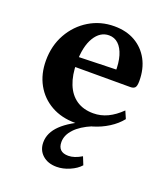

<svg xmlns="http://www.w3.org/2000/svg" viewBox="-129 -553 762 873"><g transform="rotate(20 252.5 -116.5)"><path d="M256.4 12Q190.4 12 140.4 -16.2Q90.4 -44.4 62.7 -94.3Q35 -144.2 35 -209.5Q35 -281.6 67.1 -338.7Q99.2 -395.8 153.8 -428.9Q208.4 -462 275.1 -462Q333.4 -462 376 -437.6Q418.5 -413.2 442.3 -369.4Q466.1 -325.6 466.1 -266.5Q466.1 -242.1 459.1 -234.5Q452.1 -226.9 436.8 -226.9H125.4V-273.6L361.4 -280.2L349.9 -265.1Q351 -312.7 340.9 -346.1Q330.8 -379.5 311.9 -397.2Q293.1 -414.9 266.4 -414.9Q223.5 -414.9 196.6 -370.7Q169.7 -326.5 169.7 -247.4Q169.7 -187.9 186.8 -145.2Q203.8 -102.5 237.1 -79.7Q270.5 -57 318.5 -57Q354.9 -57 387.8 -72.7Q420.8 -88.5 452 -119.2L467.7 -82.9Q445.4 -54.7 411.2 -33.1Q377.1 -11.5 337.5 0.2Q298 12 256.4 12ZM245.2 228.7Q202.9 228.7 176.9 205.3Q150.9 182 150.9 144.2Q150.9 97.7 191.2 58.8Q231.5 19.8 313.7 -14.2L335.5 0Q283.4 21.8 255.6 51.6Q227.8 81.4 227.8 114.7Q227.8 163.4 278.4 163.4Q307.4 163.4 342.4 142.3L357.8 180.5Q339.6 201.2 307.8 214.9Q276.1 228.7 245.2 228.7Z"/></g></svg>

Font: Petrona
Style: Regular
Weight: 400
Designer: Ringo R. Seeber
Foundry: Ringo R. Seeber
Version: Version 2.001; ttfautohint (v1.8.3)